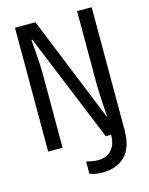

<svg xmlns="http://www.w3.org/2000/svg" viewBox="-132 -796 827 1069"><g transform="rotate(-15 281.5 -261.5)"><path d="M324 191Q301 191 283 187.5Q265 184 251 178V108Q266 112 284 115Q302 118 318 118Q347 118 370.5 106.5Q394 95 409 68Q424 41 424 -5V-76H503V-6Q503 94 455 142.5Q407 191 324 191ZM61 0V-714H179L425 -107H429Q427 -129 425.5 -152Q424 -175 422.5 -200Q421 -225 420 -252Q419 -279 419 -307V-714H503V0H393L137 -625H132Q134 -599 136 -572.5Q138 -546 140 -520Q142 -494 143 -467Q144 -440 144 -412V0Z"/></g></svg>

Font: Noto Sans Mono SemiCondensed
Style: Regular
Weight: 400
Width: 4
Designer: Monotype Design Team
Foundry: Monotype Imaging Inc.
Version: Version 2.010